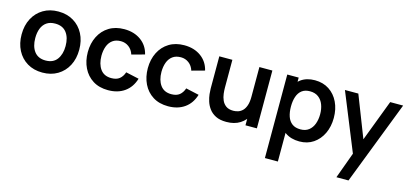

<svg xmlns="http://www.w3.org/2000/svg" viewBox="-67 -1023 3669 1732"><g transform="rotate(15 1767.5 -157.5)"><path d="M308.7 15Q227.4 15 167 -21.5Q106.6 -58 73.3 -122.3Q40 -186.6 40 -270.2Q40 -354.8 74 -419Q108 -483.2 168.5 -519.1Q228.9 -555 308.7 -555Q390 -555 450.6 -518.5Q511.2 -482.1 544.7 -417.9Q578.2 -353.7 578.2 -270.2Q578.2 -185.9 544.5 -121.7Q510.8 -57.4 450.1 -21.2Q389.4 15 308.7 15ZM308.7 -97.8Q380.2 -97.8 415.5 -146Q450.7 -194.2 450.7 -270.2Q450.7 -348.6 415 -395.4Q379.3 -442.2 308.7 -442.2Q260.2 -442.2 229 -420.3Q197.8 -398.5 182.6 -359.8Q167.5 -321.2 167.5 -270.2Q167.5 -191.4 203.3 -144.6Q239.2 -97.8 308.7 -97.8Z M922.5 15Q839.1 15 780 -22.2Q720.9 -59.5 689.6 -124Q658.2 -188.4 658 -270Q658.2 -352.8 690.7 -417.2Q723.1 -481.6 782.6 -518.3Q842.1 -555 924.2 -555Q1016.2 -555 1080 -508.8Q1143.8 -462.7 1162.8 -382.7L1042.8 -349.8Q1029.1 -393.5 996.5 -417.8Q963.9 -442.2 922.5 -442.2Q875.3 -442.2 845 -419.8Q814.7 -397.3 800.2 -358.4Q785.7 -319.5 785.5 -270Q785.8 -192.9 820.2 -145.4Q854.7 -97.8 922.5 -97.8Q970.8 -97.8 998.4 -119.9Q1026.1 -142 1040.2 -183.3L1162.8 -156.2Q1138.1 -73.7 1075.6 -29.3Q1013.1 15 922.5 15Z M1483 15Q1399.6 15 1340.5 -22.2Q1281.4 -59.5 1250.1 -124Q1218.8 -188.4 1218.5 -270Q1218.8 -352.8 1251.2 -417.2Q1283.6 -481.6 1343.1 -518.3Q1402.6 -555 1484.7 -555Q1576.8 -555 1640.5 -508.8Q1704.2 -462.7 1723.3 -382.7L1603.3 -349.8Q1589.6 -393.5 1557 -417.8Q1524.4 -442.2 1483 -442.2Q1435.8 -442.2 1405.5 -419.8Q1375.2 -397.3 1360.7 -358.4Q1346.2 -319.5 1346 -270Q1346.2 -192.9 1380.7 -145.4Q1415.2 -97.8 1483 -97.8Q1531.2 -97.8 1558.9 -119.9Q1586.6 -142 1600.7 -183.3L1723.3 -156.2Q1698.6 -73.7 1636.1 -29.3Q1573.6 15 1483 15Z M2026.3 15.3Q1966.6 15.3 1927.5 -4.5Q1888.5 -24.3 1865.5 -55.5Q1842.5 -86.6 1831.5 -121.6Q1820.5 -156.7 1817.2 -188Q1814 -219.2 1814 -238.5V-540H1936V-279.8Q1936 -254.8 1939.6 -223.8Q1943.2 -192.8 1955.8 -164Q1968.4 -135.2 1993.7 -116.7Q2018.9 -98.2 2062.2 -98.2Q2085 -98.2 2107.5 -105.6Q2129.9 -113.1 2148.1 -131.2Q2166.2 -149.3 2177.3 -181.5Q2188.3 -213.6 2188.3 -262.5L2259.8 -231.8Q2259.8 -163.1 2233.1 -107Q2206.3 -50.8 2154.4 -17.8Q2102.5 15.3 2026.3 15.3ZM2309.5 0H2203V-167.5H2188.3V-540H2309.5Z M2708.8 15Q2629.8 15 2576.5 -22.6Q2523.2 -60.2 2496.1 -124.7Q2469 -189.2 2469 -270.2Q2469 -351.3 2495.9 -415.8Q2522.8 -480.2 2575.2 -517.6Q2627.6 -555 2704.3 -555Q2781 -555 2837.4 -517.9Q2893.8 -480.8 2924.6 -416.5Q2955.5 -352.2 2955.5 -270.2Q2955.5 -189.2 2925 -124.6Q2894.4 -60.1 2839 -22.5Q2783.7 15 2708.8 15ZM2569.8 240H2448.7V-540H2555.2V-160.8H2569.8ZM2690.5 -92.8Q2737.6 -92.8 2768 -116.5Q2798.3 -140.2 2813.2 -180.4Q2828 -220.7 2828 -270.2Q2828 -319.2 2812.9 -359.3Q2797.8 -399.5 2766.4 -423.3Q2735 -447.2 2686.3 -447.2Q2640.4 -447.2 2611.4 -424.9Q2582.4 -402.7 2568.8 -362.7Q2555.2 -322.8 2555.2 -270.2Q2555.2 -217.8 2568.8 -177.7Q2582.3 -137.7 2612.2 -115.3Q2642 -92.8 2690.5 -92.8Z M3229.3 240H3116.5L3220.7 -45.3L3222.5 38.7L2987.2 -540H3112.3L3279.3 -111.8H3247.3L3409.8 -540H3530.7Z"/></g></svg>

Font: Manrope Variable Light
Style: Regular
Weight: 200
Designer: Mikhail Sharanda
Foundry: Mikhail Sharanda
Version: Version 4.505